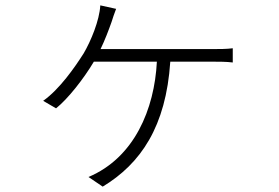

<svg xmlns="http://www.w3.org/2000/svg" viewBox="-20 -624 1040 716"><path d="M355 -441C371 -474 385 -511 396 -542C401 -559 406 -572 413 -591L354 -604C351 -548 319 -471 292 -425C259 -373 202 -291 141 -248L189 -220C233 -255 292 -330 330 -394H565C556 -217 481 -36 310 36L363 72C505 -14 599 -152 615 -394H776C796 -394 825 -394 848 -391V-444C825 -441 797 -441 776 -441Z"/></svg>

Font: Spoqa Han Sans Neo Light
Style: Regular
Weight: 300
Designer: [Spoqa Han Sans Neo] Dong-huui Kim ___ Younghwa Kang ___ Yujin Lee ___ [Noto Sans] Ryoko NISHIZUKA ____ (kana & ideograp
Foundry: Spoqa (http://www.spoqa-han-sans.com)
Version: Version 1.100;hotconv 1.0.109;makeotfexe 2.5.65596